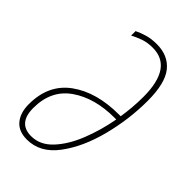

<svg xmlns="http://www.w3.org/2000/svg" viewBox="-224 -800 885 885"><g transform="rotate(45 218.5 -357.5)"><path d="M135 10Q221 10 281 -70Q341 -150 372 -270Q403 -390 403 -510Q403 -625 362.5 -675Q322 -725 248 -725Q213 -725 185.5 -717Q158 -709 136 -698V-669Q158 -681 185 -690.5Q212 -700 246 -700Q376 -700 376 -509Q376 -473 373 -438.5Q370 -404 365 -372H354Q208 -372 117 -306Q26 -240 26 -112Q26 -56 53.5 -23Q81 10 135 10ZM138 -15Q53 -15 53 -114Q53 -230 137 -288.5Q221 -347 349 -347H361Q346 -264 316 -188Q286 -112 241 -63.5Q196 -15 138 -15Z"/></g></svg>

Font: Noto Sans Display Condensed Thin
Style: Italic
Weight: 250
Width: 3
Italic angle: -12°
Designer: Monotype Design Team
Foundry: Monotype Imaging Inc.
Version: Version 1.900